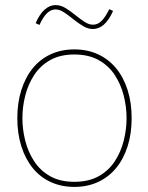

<svg xmlns="http://www.w3.org/2000/svg" viewBox="-20 -724 582 754"><path d="M272 10Q221 10 179.5 -9Q138 -28 109 -63.5Q80 -99 64 -149Q48 -199 48 -260Q48 -321 64 -371Q80 -421 109 -456.5Q138 -492 179.5 -511Q221 -530 272 -530Q323 -530 364.5 -511Q406 -492 435.5 -456.5Q465 -421 481 -371Q497 -321 497 -260Q497 -199 481 -149Q465 -99 435.5 -63.5Q406 -28 364.5 -9Q323 10 272 10ZM272 -10Q328 -10 367.5 -32Q407 -54 431 -91Q455 -128 466 -172Q477 -216 477 -260Q477 -304 466 -348Q455 -392 431 -429Q407 -466 367.5 -488Q328 -510 272 -510Q216 -510 177 -488Q138 -466 114 -429Q90 -392 79 -348Q68 -304 68 -260Q68 -216 79 -172Q90 -128 114 -91Q138 -54 177 -32Q216 -10 272 -10ZM409 -688 424 -681Q408 -645 388 -627.5Q368 -610 345 -610Q326 -610 306.5 -621.5Q287 -633 268 -648.5Q249 -664 231.5 -675.5Q214 -687 198 -687Q180 -687 164.5 -672Q149 -657 135 -626L120 -633Q135 -668 155 -686Q175 -704 198 -704Q218 -704 237 -692.5Q256 -681 275 -665.5Q294 -650 311.5 -638.5Q329 -627 345 -627Q364 -627 379 -642Q394 -657 409 -688Z"/></svg>

Font: Murecho Thin
Style: Regular
Weight: 100
Designer: Neil Summerour
Foundry: Positype
Version: Version 1.010